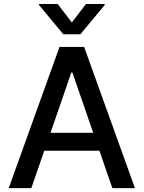

<svg xmlns="http://www.w3.org/2000/svg" viewBox="-20 -969 740 989"><path d="M141.3 0H24.9L286.6 -727.3H413.4L675.1 0H558.6L492.2 -192.5H208.1ZM240.1 -284.8H460.2L353 -595.2H347.3ZM277 -948.5 350.1 -853.3 422.9 -948.5H519.2V-943.2L394.2 -792.6H305.8L181.1 -943.2V-948.5Z"/></svg>

Font: Inter Zeller Medium
Style: Regular
Weight: 500
Designer: Rasmus Andersson; Joe Bland
Foundry: zeller
Version: Version 3.015;git-dec3a8cb1